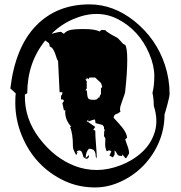

<svg xmlns="http://www.w3.org/2000/svg" viewBox="-20 -782 820 870"><path d="M51.3 -358.9 26.9 -381.3Q49.3 -568.8 143.3 -665.5Q237.3 -762.2 385.7 -762.2Q493.7 -762.2 588.9 -686.5Q688.5 -606.4 727.5 -487.3Q748.5 -423.3 748.5 -355Q748.5 -346.7 739.5 -312.3Q730.5 -277.8 725.6 -264.2Q725.6 -176.3 681.2 -99.6Q636.7 -22.9 562.3 22.2Q487.8 67.4 411.4 67.4Q335 67.4 270 36.6Q205.1 5.9 156.5 -45.4Q107.9 -96.7 78.6 -168.2Q49.3 -239.7 49.3 -316.9Q49.3 -344.7 51.3 -358.9ZM250 -364.3 243.2 -504.9Q237.8 -512.7 233.4 -528.8Q222.2 -566.9 205.1 -571.3Q205.1 -584 199.2 -588.6Q193.4 -593.3 185.1 -598.6Q103.5 -497.6 103.5 -359.4L92.8 -353.5Q89.8 -244.6 159.2 -154.3Q228 -64.5 320.8 -29.3Q368.2 -11.7 418.9 -11.7Q469.7 -11.7 525.4 -32.7Q581.1 -53.7 622.8 -91.8Q664.6 -129.9 681.2 -183.6Q697.8 -237.3 676.8 -302.7Q676.8 -333.5 670.9 -361.3Q679.2 -392.6 679.2 -438.5Q679.2 -484.4 656.5 -538.1Q633.8 -591.8 597.9 -631.1Q562 -670.4 515.4 -694.6Q468.8 -718.8 417.7 -718.8Q366.7 -718.8 312 -695.3Q257.3 -671.9 212.9 -628.9Q245.6 -637.7 256.8 -637.7L269.5 -628.9Q277.8 -639.2 292.5 -644.5Q310.1 -650.4 360.1 -650.4Q410.2 -650.4 430.7 -639.6L440.9 -646.5L457 -645.5Q460.9 -639.6 479 -628.7Q497.1 -617.7 506.1 -613.8Q515.1 -609.9 527.8 -594.5Q540.5 -579.1 546.9 -579.1Q556.6 -566.9 556.6 -509.5Q556.6 -452.1 546.9 -364.3Q546.4 -358.9 535.2 -328.9Q523.9 -298.8 523.9 -288.6Q523.9 -278.3 525.9 -275.4L521 -272.9Q517.6 -268.6 510.7 -266.6Q495.1 -263.2 495.1 -248Q497.6 -245.1 517.6 -223.6Q555.7 -182.1 555.7 -157.2L547.4 -151.4Q548.3 -145.5 557.1 -122.3Q565.9 -99.1 564.5 -85.9L551.8 -64.9L547.9 -65.9L533.7 -83V-75.2Q520 -75.2 515.6 -78.4Q511.2 -81.5 508.5 -88.4Q505.9 -95.2 499 -100.1L499.5 -84Q499.5 -80.6 495.8 -75.7Q492.2 -70.8 491.2 -68.8L476.1 -77.1L484.4 -96.2L478.5 -100.1H470.2Q470.2 -97.2 463.4 -97.2Q456.5 -110.8 456.5 -128.2Q456.5 -145.5 457.5 -154.8L451.2 -165.5L452.6 -192.4L454.1 -189L455.6 -190.4L451.2 -199.2V-207L444.3 -215.8L413.1 -224.1Q413.1 -226.1 410.2 -240.7Q403.8 -240.7 379.9 -231.4V-240.7L373 -231.4H376L411.6 -207L402.3 -193.4L411.6 -190.4Q411.6 -168.5 415 -127.2Q418.5 -85.9 418.5 -63.5L413.6 -73.7L411.6 -75.2L413.6 -74.2Q413.6 -90.3 407 -99.1Q400.4 -107.9 382.8 -107.9Q368.2 -92.8 368.2 -65.9Q381.8 -76.7 382.8 -81.1V-70.3L375.5 -62.5Q361.8 -62.5 359.4 -73.7Q359.4 -71.8 360.1 -69.6Q360.8 -67.4 360.8 -65.9Q357.4 -69.8 355.5 -78.9Q353.5 -87.9 350.1 -94Q346.7 -100.1 339.4 -100.1Q326.7 -100.1 326.7 -88.9Q328.1 -93.8 332 -93.8L325.2 -78.6Q323.2 -84 319.3 -90.8Q310.5 -106.4 310.5 -117.7Q310.5 -178.7 296.9 -207H303.7Q275.4 -237.3 275.4 -274.4L276.4 -282.2H269.5L262.7 -314.9L269.5 -323.7Q269.5 -331.5 260.3 -331.5H256.3L256.8 -348.6Q262.7 -352.5 262.7 -364.3ZM443.4 -388.7 437.5 -406.2 411.1 -430.7H385.7L379.9 -422.9L373 -430.7V-422.9H366.7L373 -413.6V-381.3L366.7 -372.1H373.5Q375 -343.8 379.4 -336.7Q383.8 -329.6 403.8 -329.6Q423.8 -329.6 423.8 -339.8H430.7Q430.7 -347.2 437.5 -356.4V-381.3Z"/></svg>

Font: Butcherman
Style: Regular
Weight: 400
Version: Version 001.004